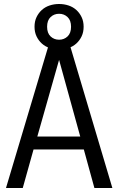

<svg xmlns="http://www.w3.org/2000/svg" viewBox="-20 -942 593 962"><path d="M453 0 400 -193H148L94 0H10L225 -720H329L543 0ZM167 -258H382L276 -642ZM276 -743Q301 -743 318.5 -759.5Q336 -776 336 -808Q336 -840 318.5 -856.5Q301 -873 276 -873Q251 -873 233.5 -856.5Q216 -840 216 -808Q216 -776 233.5 -759.5Q251 -743 276 -743ZM276 -694Q251 -694 228.5 -701.5Q206 -709 189.5 -724Q173 -739 163 -760Q153 -781 153 -808Q153 -835 163 -856Q173 -877 189.5 -892Q206 -907 228.5 -914.5Q251 -922 276 -922Q301 -922 323.5 -914.5Q346 -907 362.5 -892Q379 -877 389 -856Q399 -835 399 -808Q399 -781 389 -760Q379 -739 362.5 -724Q346 -709 323.5 -701.5Q301 -694 276 -694Z"/></svg>

Font: Carrois Gothic SC
Style: Regular
Weight: 400
Designer: Ralph du Carrois
Foundry: Ralph du Carrois
Version: Version 1.002